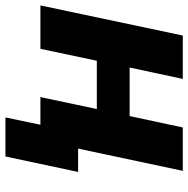

<svg xmlns="http://www.w3.org/2000/svg" viewBox="-13 -552 694 708"><g transform="rotate(90 334.0 -198.0)"><path d="M528 -139H614L557 129H413L440 0H338L382 -208H204L160 0H0L111 -525H271L229 -329H408L450 -525H610Z"/></g></svg>

Font: Raleway-v4020 ExtraBold
Style: Italic
Weight: 800
Italic angle: -12°
Designer: Matt McInerney, Pablo Impallari, Rodrigo Fuenzalida
Foundry: Matt McInerney, Pablo Impallari, Rodrigo Fuenzalida
Version: Version 4.020;PS 004.020;hotconv 1.0.88;makeotf.lib2.5.64775